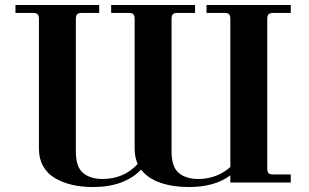

<svg xmlns="http://www.w3.org/2000/svg" viewBox="-20 -732 1238 770"><path d="M903.8 0V-28.8Q841.8 18.1 736.8 18.1Q672.9 18.1 622.8 0.7Q572.8 -16.6 545.9 -51.8Q478 18.1 353 18.1Q307.6 18.1 269.5 9.3Q231.4 0.5 200.9 -17.3Q170.4 -35.2 153.3 -65.2Q136.2 -95.2 136.2 -134.8V-655.8Q136.2 -669.4 130.9 -674.8Q125.5 -680.2 111.8 -680.2H42V-711.9H377.9V-680.2H308.1Q294.4 -680.2 289.3 -674.8Q284.2 -669.4 284.2 -655.8V-124Q284.2 -62.5 313.2 -38.3Q342.3 -14.2 391.1 -14.2Q476.1 -14.2 532.2 -74.2Q520 -102.5 520 -134.8V-655.8Q520 -669.4 514.9 -674.8Q509.8 -680.2 496.1 -680.2H425.8V-711.9H762.2V-680.2H691.9Q678.2 -680.2 673.1 -674.8Q668 -669.4 668 -655.8V-124Q668 -62.5 697 -38.3Q726.1 -14.2 774.9 -14.2Q848.6 -14.2 903.8 -62V-655.8Q903.8 -669.4 898.7 -674.8Q893.6 -680.2 879.9 -680.2H808.1V-711.9H1146V-680.2H1076.2Q1062.5 -680.2 1057.1 -674.8Q1051.8 -669.4 1051.8 -655.8V-56.2Q1051.8 -42.5 1057.1 -37.4Q1062.5 -32.2 1076.2 -32.2H1146V0Z"/></svg>

Font: Flanker Steampunk
Style: Bold
Weight: 700
Designer: Alexey Kryukov, Leonardo Di Lena
Foundry: Alexey Kryukov, Leonardo Di Lena
Version: 1.210